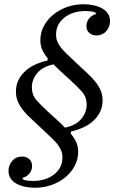

<svg xmlns="http://www.w3.org/2000/svg" viewBox="-20 -730 564 904"><path d="M144 154Q119 154 96.5 149Q74 144 57 134.5Q40 125 30 110Q20 95 20 75Q20 47 38 27Q56 7 84 7Q103 7 117 18.5Q131 30 131 52Q131 72 118 87.5Q105 103 87 107V114Q97 119 110 120.5Q123 122 134 122Q196 122 235 91Q274 60 274 11Q274 -7 267.5 -22.5Q261 -38 250 -51.5Q239 -65 225 -78.5Q211 -92 195 -107L163 -137Q142 -157 122.5 -175Q103 -193 88 -212Q73 -231 64 -252Q55 -273 55 -299Q55 -328 66.5 -352Q78 -376 98 -394.5Q118 -413 145 -425.5Q172 -438 203 -445L205 -455Q187 -477 178.5 -496.5Q170 -516 170 -541Q170 -576 186 -606.5Q202 -637 229.5 -660Q257 -683 294 -696.5Q331 -710 374 -710Q399 -710 421.5 -705Q444 -700 461 -690.5Q478 -681 488 -666Q498 -651 498 -631Q498 -603 480 -583Q462 -563 434 -563Q415 -563 401 -574.5Q387 -586 387 -608Q387 -628 400 -643.5Q413 -659 431 -663V-670Q421 -675 408 -676.5Q395 -678 384 -678Q322 -678 283 -647Q244 -616 244 -567Q244 -549 250.5 -533.5Q257 -518 268 -504.5Q279 -491 293 -477.5Q307 -464 323 -449L355 -419Q376 -399 395.5 -381Q415 -363 430 -344Q445 -325 454 -304Q463 -283 463 -257Q463 -228 451.5 -204Q440 -180 420 -161.5Q400 -143 373 -130.5Q346 -118 315 -111L313 -101Q331 -79 339.5 -59.5Q348 -40 348 -15Q348 20 332 50.5Q316 81 288.5 104Q261 127 224 140.5Q187 154 144 154ZM130 -319Q130 -283 152 -258Q174 -233 206 -204L239 -174Q253 -161 264.5 -150.5Q276 -140 286 -129Q338 -140 363 -170.5Q388 -201 388 -237Q388 -273 366 -298Q344 -323 312 -352L279 -382Q265 -395 253.5 -405.5Q242 -416 232 -427Q180 -416 155 -385.5Q130 -355 130 -319Z"/></svg>

Font: IBM Plex Serif
Style: Italic
Weight: 400
Italic angle: -14°
Designer: Mike Abbink, Paul van der Laan, Pieter van Rosmalen
Foundry: Bold Monday
Version: Version 3.001